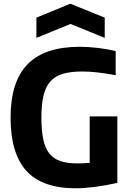

<svg xmlns="http://www.w3.org/2000/svg" viewBox="-20 -1003 700 1034"><path d="M387 11Q208 11 122.5 -82.5Q37 -176 37 -369Q37 -563 128.5 -657Q220 -751 409 -751Q454 -751 506 -745Q558 -739 603 -728V-598Q544 -609 500.5 -613.5Q457 -618 423 -618Q361 -618 318.5 -605.5Q276 -593 250.5 -563.5Q225 -534 214 -486.5Q203 -439 203 -369Q203 -300 213 -252.5Q223 -205 245.5 -176.5Q268 -148 305.5 -135.5Q343 -123 397 -123Q427 -123 463 -126V-376H612V-18Q549 -4 491 3.5Q433 11 387 11ZM176 -908 359 -983 544 -908V-799L360 -874L176 -799Z"/></svg>

Font: Encode Sans Narrow
Style: Bold
Weight: 700
Designer: Pablo Impallari, Andres Torresi
Foundry: Pablo Impallari, Andres Torresi
Version: Version 1.000; ttfautohint (v1.00) -l 8 -r 50 -G 200 -x 14 -